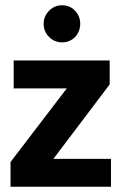

<svg xmlns="http://www.w3.org/2000/svg" viewBox="-20 -710 462 730"><path d="M397 -389 183 -106H402V0H20V-94L234 -374H32V-480H397ZM146 -620Q146 -648 166.5 -669Q187 -690 216 -690Q246 -690 265.5 -669Q285 -648 285 -620Q285 -590 265.5 -569.5Q246 -549 216 -549Q187 -549 166.5 -569.5Q146 -590 146 -620Z"/></svg>

Font: Mukta Mahee ExtraBold
Style: Regular
Weight: 800
Designer: Shuchita Grover, Noopur Datye, Girish Dalvi, Yashodeep Gholap
Foundry: Ek Type
Version: Version 2.538;PS 1.000;hotconv 16.6.51;makeotf.lib2.5.65220;